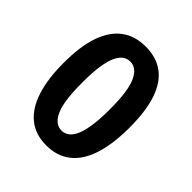

<svg xmlns="http://www.w3.org/2000/svg" viewBox="-160 -643 758 758"><g transform="rotate(45 219.0 -264.0)"><path d="M218 13Q157 13 116.5 -20Q76 -53 56 -115.5Q36 -178 36 -266Q36 -360 57.5 -420.5Q79 -481 120 -511Q161 -541 220 -541Q279 -541 319.5 -511.5Q360 -482 380.5 -422Q401 -362 401 -269Q401 -176 380 -113Q359 -50 318 -18.5Q277 13 218 13ZM219 -71Q237 -71 251.5 -82.5Q266 -94 275.5 -117.5Q285 -141 290 -177.5Q295 -214 295 -265Q295 -317 290 -353.5Q285 -390 274.5 -412.5Q264 -435 250 -445.5Q236 -456 219 -456Q202 -456 188.5 -446.5Q175 -437 164.5 -415Q154 -393 148.5 -356Q143 -319 143 -264Q143 -214 147.5 -177.5Q152 -141 162 -117.5Q172 -94 186.5 -82.5Q201 -71 219 -71Z"/></g></svg>

Font: Bricolage Grotesque Condensed Medium
Style: Regular
Weight: 500
Width: 3
Designer: Mathieu Triay
Foundry: Atelier Triay
Version: Version 1.000;gftools[0.9.30]